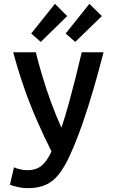

<svg xmlns="http://www.w3.org/2000/svg" viewBox="-20 -795 600 1003"><path d="M126 188Q100 188 73 182Q46 176 32 170L53 79Q69 86 87 90Q105 94 122 94Q171 94 199.5 68.5Q228 43 249 -4Q212 -77 175 -161Q138 -245 106 -336.5Q74 -428 49 -522H167Q181 -465 201.5 -396.5Q222 -328 247.5 -258.5Q273 -189 301 -128Q322 -191 339.5 -255Q357 -319 374 -386Q391 -453 407 -522H521Q496 -425 469 -331.5Q442 -238 411.5 -150.5Q381 -63 345 17Q318 76 288.5 114Q259 152 220 170Q181 188 126 188ZM193 -576 143 -620 267 -775 331 -711ZM373 -576 323 -620 447 -775 512 -711Z"/></svg>

Font: Ubuntu Sans Mono Medium
Style: Regular
Weight: 500
Monospace: yes
Designer: Dalton Maag Ltd
Foundry: Dalton Maag Ltd
Version: Version 1.006